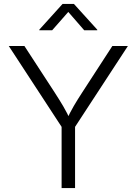

<svg xmlns="http://www.w3.org/2000/svg" viewBox="-20 -963 700 983"><path d="M295.4 0V-313.5L24.9 -727.5H105L259.8 -489.7Q283.2 -453.6 303.5 -419.4Q323.7 -385.3 344.2 -340.3H316.9Q337.4 -385.7 357.7 -420.2Q377.9 -454.6 400.9 -489.7L555.2 -727.5H634.8L364.3 -313.5V0ZM247.1 -808.1H181.2V-811L300.3 -942.9H358.4L478 -811V-808.1H411.1L329.6 -901.9Z"/></svg>

Font: Inter 17pt Light
Style: Regular
Weight: 300
Version: Version 4.001;git-66647c0bb